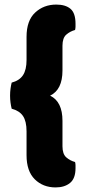

<svg xmlns="http://www.w3.org/2000/svg" viewBox="-20 -684 377 839"><path d="M199 -266Q226 -253 239.5 -225.5Q253 -198 253 -156V-45Q253 -11 269.5 3.5Q286 18 308 24Q310 31 310 38Q310 45 310 51Q310 96 286 115.5Q262 135 223 135Q168 135 132 99.5Q96 64 96 -6V-110Q96 -154 80.5 -177Q65 -200 31 -209Q28 -221 26 -235.5Q24 -250 24 -266Q24 -282 26 -296.5Q28 -311 31 -323Q65 -332 80.5 -355.5Q96 -379 96 -422V-523Q96 -594 133.5 -629Q171 -664 226 -664Q266 -664 288 -645.5Q310 -627 310 -580Q310 -574 310 -567.5Q310 -561 308 -553Q286 -547 269.5 -532.5Q253 -518 253 -484V-376Q253 -334 239.5 -306.5Q226 -279 199 -266Z"/></svg>

Font: Baloo Bhaijaan 2 ExtraBold
Style: Regular
Weight: 800
Designer: Sanskriti Dholi, Noopur Datye and Ek Type
Foundry: Ek Type
Version: Version 1.701